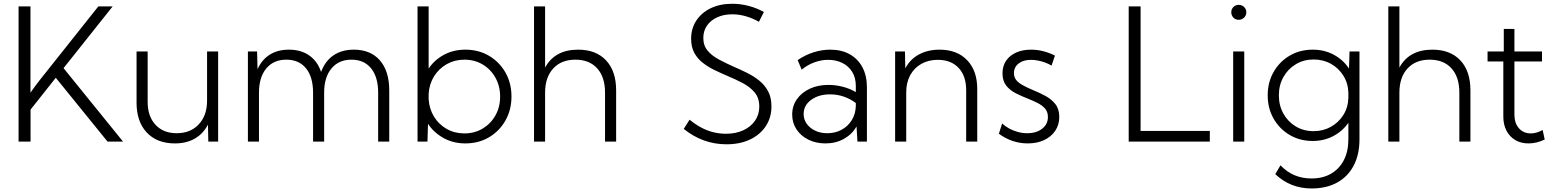

<svg xmlns="http://www.w3.org/2000/svg" viewBox="-20 -767 8424 1040"><path d="M145.5 0H80.6V-732.4H145V-265.1Q158.7 -284.7 171.4 -301.8Q184.1 -318.8 194.8 -332.5L512.7 -732.4H590.3L324.2 -397.9L646.5 0H562.5L282.2 -345.7L145.5 -173.3Z M1161.6 0H1108.4L1106.4 -91.8Q1080.6 -42.5 1035.4 -16.4Q990.2 9.8 927.2 9.8Q830.6 9.8 775.1 -49.1Q719.7 -107.9 719.7 -210.9V-488.3H779.8V-214.8Q779.8 -136.7 822.3 -91.1Q864.7 -45.4 937 -45.4Q1011.7 -45.4 1056.6 -93.5Q1101.6 -141.6 1101.6 -221.7V-488.3H1161.6Z M2088.4 0H2028.3V-265.1Q2028.3 -349.6 1990.2 -396.7Q1952.1 -443.8 1883.8 -443.8Q1814.9 -443.8 1775.4 -396.2Q1735.8 -348.6 1735.8 -265.1V0H1675.8V-265.1Q1675.8 -349.6 1637.7 -396.7Q1599.6 -443.8 1530.8 -443.8Q1461.9 -443.8 1422.4 -396.2Q1382.8 -348.6 1382.8 -265.1V0H1322.8V-488.3H1372.6L1375 -392.1Q1398.4 -444.3 1441.7 -471.2Q1484.9 -498 1544.9 -498Q1609.9 -498 1654.8 -466.8Q1699.7 -435.5 1719.2 -377.4Q1741.2 -436.5 1786.4 -467.3Q1831.5 -498 1896.5 -498Q1987.3 -498 2037.8 -439.9Q2088.4 -381.8 2088.4 -277.3Z M2295.4 0H2241.7V-732.4H2301.8V-395.5Q2333.5 -442.9 2385.3 -470.5Q2437 -498 2500.5 -498Q2572.3 -498 2628.7 -464.8Q2685.1 -431.6 2717.8 -374.3Q2750.5 -316.9 2750.5 -244.1Q2750.5 -171.9 2717.8 -114.3Q2685.1 -56.6 2628.7 -23.4Q2572.3 9.8 2500.5 9.8Q2435.5 9.8 2383.1 -19Q2330.6 -47.9 2298.3 -96.2ZM2495.6 -44.4Q2550.8 -44.4 2594.5 -70.6Q2638.2 -96.7 2663.6 -141.8Q2689 -187 2689 -243.7Q2689 -300.8 2663.6 -346.2Q2638.2 -391.6 2594.5 -417.7Q2550.8 -443.8 2495.6 -443.8Q2442.9 -443.8 2400.1 -419.7Q2357.4 -395.5 2331.3 -353.8Q2305.2 -312 2301.8 -258.8V-230Q2305.2 -176.8 2331.1 -134.8Q2356.9 -92.8 2399.7 -68.6Q2442.4 -44.4 2495.6 -44.4Z M2872.6 0V-732.4H2932.6V-400.9Q2985.4 -498 3111.3 -498Q3208.5 -498 3262.9 -439.9Q3317.4 -381.8 3317.4 -277.3V0H3257.3V-265.1Q3257.3 -349.6 3214.8 -396.7Q3172.4 -443.8 3096.7 -443.8Q3020.5 -443.8 2976.6 -396Q2932.6 -348.1 2932.6 -265.1V0Z M3683.6 -68.8 3715.3 -118.7Q3746.1 -93.3 3778.1 -76.2Q3810.1 -59.1 3843.8 -50.8Q3877.4 -42.5 3912.1 -42.5Q3965.8 -42.5 4006.3 -61.3Q4046.9 -80.1 4069.8 -113.3Q4092.8 -146.5 4092.8 -189.9Q4092.8 -236.3 4067.6 -266.4Q4042.5 -296.4 4002.9 -317.1Q3963.4 -337.9 3918.9 -356.4Q3883.3 -371.6 3848.6 -388.4Q3814 -405.3 3785.6 -427.7Q3757.3 -450.2 3740.5 -481.4Q3723.6 -512.7 3723.6 -557.1Q3723.6 -613.3 3752 -656Q3780.3 -698.7 3830.3 -722.7Q3880.4 -746.6 3946.3 -746.6Q3990.2 -746.6 4033.9 -735.4Q4077.6 -724.1 4117.7 -702.1L4090.8 -648.9Q4056.6 -668.5 4019.8 -679Q3982.9 -689.5 3946.8 -689.5Q3900.4 -689.5 3865 -673.3Q3829.6 -657.2 3809.6 -628.4Q3789.6 -599.6 3789.6 -561.5Q3789.6 -520 3813.2 -492.2Q3836.9 -464.4 3874.3 -444.6Q3911.6 -424.8 3953.1 -406.2Q3990.7 -390.1 4027.1 -372.1Q4063.5 -354 4093.3 -329.8Q4123 -305.7 4140.9 -272Q4158.7 -238.3 4158.7 -190.9Q4158.7 -129.9 4127.9 -83.5Q4097.2 -37.1 4042.5 -11.2Q3987.8 14.6 3915 14.6Q3851.6 14.6 3793.2 -6.3Q3734.9 -27.3 3683.6 -68.8Z M4675.8 0H4624.5L4619.6 -81.5Q4595.2 -39.6 4551.3 -14.9Q4507.3 9.8 4451.2 9.8Q4399.4 9.8 4358.6 -10.5Q4317.9 -30.8 4294.4 -66.2Q4271 -101.6 4271 -146.5Q4271 -193.4 4296.4 -229.5Q4321.8 -265.6 4366.2 -286.4Q4410.6 -307.1 4467.3 -307.1Q4506.8 -307.1 4545.9 -296.9Q4585 -286.6 4615.7 -268.1V-301.3Q4615.7 -345.7 4596.2 -377.4Q4576.7 -409.2 4542.7 -426Q4508.8 -442.9 4465.8 -442.9Q4428.7 -442.9 4391.6 -429.4Q4354.5 -416 4322.3 -389.6L4300.8 -441.4Q4340.8 -469.2 4386.5 -483.6Q4432.1 -498 4477.5 -498Q4538.6 -498 4582.8 -473.1Q4627 -448.2 4651.4 -402.6Q4675.8 -356.9 4675.8 -293.9ZM4460.9 -45.4Q4503.4 -45.4 4537.8 -63.7Q4572.3 -82 4593.3 -115.5Q4614.3 -148.9 4615.7 -192.4V-209Q4585.4 -231.9 4550 -243.9Q4514.6 -255.9 4476.6 -255.9Q4414.6 -255.9 4373.8 -226.1Q4333 -196.3 4333 -149.4Q4333 -120.1 4349.9 -96.4Q4366.7 -72.8 4395.8 -59.1Q4424.8 -45.4 4460.9 -45.4Z M5273.4 0H5213.4V-279.3Q5213.4 -355.5 5172.4 -399.2Q5131.3 -442.9 5059.6 -442.9Q5009.3 -442.9 4970.7 -421.1Q4932.1 -399.4 4910.4 -359.9Q4888.7 -320.3 4888.7 -266.6V0H4828.6V-488.3H4881.8L4883.8 -396.5Q4909.2 -445.8 4957.5 -471.9Q5005.9 -498 5069.3 -498Q5164.1 -498 5218.8 -440.9Q5273.4 -383.8 5273.4 -285.2Z M5390.6 -42.5 5408.2 -98.1Q5426.3 -81.5 5448.5 -69.8Q5470.7 -58.1 5494.9 -51.8Q5519 -45.4 5543.9 -45.4Q5593.8 -45.4 5625 -69.8Q5656.2 -94.2 5656.2 -133.3Q5656.2 -161.1 5640.6 -179Q5625 -196.8 5599.6 -209.5Q5574.2 -222.2 5545.9 -233.4Q5513.2 -246.1 5481.9 -262Q5450.7 -277.8 5430.4 -303.2Q5410.2 -328.6 5410.2 -370.1Q5410.2 -409.2 5429.4 -437.7Q5448.7 -466.3 5483.6 -482.2Q5518.6 -498 5564.5 -498Q5630.4 -498 5694.3 -465.8L5675.8 -411.6Q5660.6 -420.9 5641.6 -428Q5622.6 -435.1 5602.5 -439Q5582.5 -442.9 5564.5 -442.9Q5522.9 -442.9 5497.6 -423.1Q5472.2 -403.3 5472.2 -371.1Q5472.2 -350.1 5483.6 -334.7Q5495.1 -319.3 5518.6 -306.2Q5542 -293 5577.1 -278.3Q5610.8 -264.6 5643.1 -247.3Q5675.3 -230 5696.5 -203.1Q5717.8 -176.3 5717.8 -133.3Q5717.8 -91.3 5696 -58.8Q5674.3 -26.4 5636 -8.3Q5597.7 9.8 5546.9 9.8Q5462.4 9.8 5390.6 -42.5Z M6533.2 0H6093.8V-732.4H6158.2V-57.6H6533.2Z M6689.5 -659.7Q6672.4 -659.7 6660.9 -671.6Q6649.4 -683.6 6649.4 -700.7Q6649.4 -717.3 6660.9 -729Q6672.4 -740.7 6689.5 -740.7Q6707 -740.7 6719 -729Q6731 -717.3 6731 -700.7Q6731 -683.6 6719 -671.6Q6707 -659.7 6689.5 -659.7ZM6719.7 0H6659.7V-488.3H6719.7Z M7090.3 -3.4Q7021 -3.4 6965.8 -35.9Q6910.6 -68.4 6878.7 -124.3Q6846.7 -180.2 6846.7 -250.5Q6846.7 -321.3 6878.7 -377.2Q6910.6 -433.1 6965.8 -465.6Q7021 -498 7090.8 -498Q7154.3 -498 7205.3 -470.2Q7256.3 -442.4 7287.1 -395.5L7290 -488.3H7343.8V-12.2Q7343.8 70.3 7312.5 129.9Q7281.2 189.5 7223.1 221.7Q7165 253.9 7084.5 253.9Q6969.7 253.9 6887.7 176.3L6916 128.4Q6983.4 199.7 7083.5 199.7Q7145.5 199.7 7190.2 173.6Q7234.9 147.5 7259.3 100.1Q7283.7 52.7 7283.7 -12.7V-102.1Q7252.4 -56.6 7202.1 -30Q7151.9 -3.4 7090.3 -3.4ZM7095.2 -56.6Q7147 -56.6 7189 -80.1Q7231 -103.5 7256.6 -144.3Q7282.2 -185.1 7283.7 -236.8V-264.2Q7282.2 -316.4 7256.6 -357.2Q7231 -397.9 7189.2 -421.4Q7147.5 -444.8 7095.7 -444.8Q7042 -444.8 6999.3 -419.2Q6956.5 -393.6 6931.9 -349.9Q6907.2 -306.2 6907.2 -250.5Q6907.2 -195.3 6931.9 -151.4Q6956.5 -107.4 6999 -82Q7041.5 -56.6 7095.2 -56.6Z M7500 0V-732.4H7560.1V-400.9Q7612.8 -498 7738.8 -498Q7835.9 -498 7890.4 -439.9Q7944.8 -381.8 7944.8 -277.3V0H7884.8V-265.1Q7884.8 -349.6 7842.3 -396.7Q7799.8 -443.8 7724.1 -443.8Q7647.9 -443.8 7604 -396Q7560.1 -348.1 7560.1 -265.1V0Z M8347.2 -11.2Q8302.7 9.8 8259.3 9.8Q8218.3 9.8 8187.7 -8.3Q8157.2 -26.4 8140.1 -59.1Q8123 -91.8 8123 -135.3V-434.1H8037.6V-488.3H8125.5V-610.4H8183.1V-488.3H8332.5V-434.1H8183.1V-146Q8183.1 -100.1 8207.5 -72.3Q8231.9 -44.4 8272 -44.4Q8303.7 -44.4 8335.9 -63Z"/></svg>

Font: Kumbh Sans Light
Style: Regular
Weight: 300
Version: Version 1.004